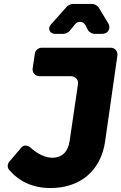

<svg xmlns="http://www.w3.org/2000/svg" viewBox="-20 -942 613 970"><path d="M527 -824 478 -905C473 -913 457 -922 448 -922H346C339 -922 324 -915 319 -910L236 -817C219 -798 232 -771 257 -771H303C310 -771 325 -778 330 -784L359 -819C374 -838 401 -835 412 -814L425 -789C430 -780 446 -771 456 -771H497C526 -771 542 -799 527 -824ZM539 -701H190C174 -701 158 -687 156 -671L145 -597C142 -575 158 -557 180 -557H339C361 -557 377 -539 374 -517L332 -231C324 -174 292 -145 245 -145C211 -145 170 -163 132 -198C120 -209 98 -210 88 -197L27 -125C17 -113 16 -96 26 -84C77 -25 146 8 235 8C384 8 489 -78 511 -227L573 -661C576 -683 561 -701 539 -701Z"/></svg>

Font: Trueno
Style: RoundBdIt
Weight: 700
Designer: Julieta Ulanovsky, Jasper
Foundry: Julieta Ulanovsky, Cannot Into Space Fonts
Version: Version 3.001